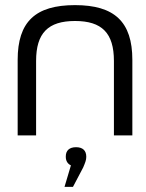

<svg xmlns="http://www.w3.org/2000/svg" viewBox="-20 -529 570 750"><path d="M49 -295V0H121V-291C121 -400 168 -447 273 -447C378 -447 425 -400 425 -291V0H497V-295C497 -444 427 -509 273 -509C118 -509 49 -444 49 -295ZM232 201H265L305 125C313 106 317 96 317 84V83C317 59 303 46 277 46C251 46 237 59 237 82V84C237 99 244 111 257 117Z"/></svg>

Font: LT Wave Text Light
Style: Regular
Weight: 300
Designer: Daniel Lyons
Version: Version 2.5 (Glyphs App)